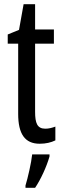

<svg xmlns="http://www.w3.org/2000/svg" viewBox="-20 -678 299 919"><path d="M197 -62C158 -62 148 -89 148 -143V-469H238V-537H148V-658H93L71 -535L17 -513V-469H67V-133C67 -37 99 10 170 10C200 10 224 4 245 -6V-72C229 -66 213 -62 197 -62ZM217 71V61H134C130 101 113 174 102 210V221H148C175 181 203 120 217 71Z"/></svg>

Font: Noto Sans Arabic UI XCn
Style: Regular
Weight: 400
Width: 2
Designer: Monotype Design Team, Nadine Chahine and Nizar Qandah
Foundry: Monotype Imaging Inc.
Version: Version 2.010